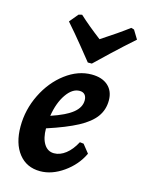

<svg xmlns="http://www.w3.org/2000/svg" viewBox="-112 -792 659 872"><g transform="rotate(15 217.0 -356.0)"><path d="M139 -183Q139 -137 156 -110Q173 -83 203 -83Q231 -83 257.5 -103.5Q284 -124 304 -162L322 -160L353 -121Q326 -64 272 -26Q218 12 163 12Q99 12 62 -35Q25 -82 25 -162Q25 -241 60.5 -313Q96 -385 154.5 -429Q213 -473 277 -473Q326 -473 354 -448Q382 -423 382 -379Q382 -335 357.5 -301.5Q333 -268 280.5 -240Q228 -212 139 -183ZM143 -243Q212 -266 244 -292Q276 -318 276 -351Q276 -368 267.5 -377.5Q259 -387 243 -387Q209 -387 181 -346.5Q153 -306 143 -243ZM164 -724Q206 -685 269 -637Q346 -687 395 -724L409 -720L434 -679Q384 -635 331.5 -585.5Q279 -536 264 -521H245Q233 -536 193 -585.5Q153 -635 114 -679L148 -720Z"/></g></svg>

Font: Alegreya
Style: Bold Italic
Weight: 700
Italic angle: -7°
Designer: Juan Pablo del Peral
Foundry: Huerta Tipografica
Version: Version 2.007; ttfautohint (v1.6)